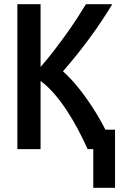

<svg xmlns="http://www.w3.org/2000/svg" viewBox="-20 -713 600 918"><path d="M426 185V0H399Q378 -47 353 -94Q328 -141 299.5 -184.5Q271 -228 239.5 -264.5Q208 -301 174 -326V0H63V-693H174V-393Q205 -428 235 -467Q265 -506 293.5 -545.5Q322 -585 346.5 -622.5Q371 -660 391 -693H517Q495 -657 469 -617.5Q443 -578 413 -537Q383 -496 350 -454.5Q317 -413 281 -372Q318 -339 353.5 -295Q389 -251 422.5 -199.5Q456 -148 484 -93H530V185Z"/></svg>

Font: Ubuntu Sans Mono Medium
Style: Regular
Weight: 500
Monospace: yes
Designer: Dalton Maag Ltd
Foundry: Dalton Maag Ltd
Version: Version 1.006